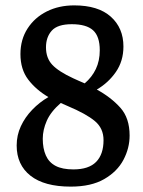

<svg xmlns="http://www.w3.org/2000/svg" viewBox="-20 -683 532 714"><path d="M243 11Q145 11 93.5 -29.5Q42 -70 42 -142Q42 -180 57.5 -213.5Q73 -247 100 -275Q127 -303 160 -322Q114 -349 85 -387Q56 -425 56 -482Q56 -536 82.5 -577Q109 -618 154 -640.5Q199 -663 256 -663Q345 -663 392 -621Q439 -579 439 -510Q439 -456 411 -415.5Q383 -375 340 -350Q393 -321 427.5 -282.5Q462 -244 462 -179Q462 -132 439 -88.5Q416 -45 367.5 -17Q319 11 243 11ZM253 -53Q310 -53 337.5 -81Q365 -109 365 -162Q365 -206 332.5 -233Q300 -260 231 -289L206 -300Q169 -268 154 -234Q139 -200 139 -167Q139 -131 150.5 -105Q162 -79 187 -66Q212 -53 253 -53ZM295 -373Q322 -396 336.5 -426.5Q351 -457 351 -496Q351 -548 326 -570.5Q301 -593 247 -593Q194 -593 172.5 -569Q151 -545 151 -507Q151 -467 174.5 -442Q198 -417 252 -392Q262 -387 273 -382.5Q284 -378 295 -373Z"/></svg>

Font: Faustina Light Medium
Style: Regular
Weight: 500
Version: Version 1.200